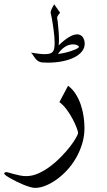

<svg xmlns="http://www.w3.org/2000/svg" viewBox="-108 -724 508 908"><path d="M213.9 -318.4Q235.4 -302.7 250.2 -279.1Q265.1 -255.4 274.2 -228.3Q283.2 -201.2 287.4 -172.6Q291.5 -144 291.5 -118.7Q291.5 -80.1 280.5 -43.9Q269.5 -7.8 251.2 23.7Q232.9 55.2 209 81.1Q185.1 106.9 158.9 125.5Q132.8 144 106.7 154.3Q80.6 164.6 57.6 164.6Q48.3 164.6 33.9 160.4Q19.5 156.2 3.4 149.7Q-12.7 143.1 -29.1 135Q-45.4 127 -58.3 119.6Q-71.3 112.3 -79.6 106.2Q-87.9 100.1 -87.9 97.7Q-87.9 92.3 -84 91.1Q-80.1 89.8 -77.1 89.8Q-74.7 89.8 -64.9 92.8Q-55.2 95.7 -41.7 99.4Q-28.3 103 -12.9 106Q2.4 108.9 16.1 108.9Q44.9 108.9 74.2 95.7Q103.5 82.5 130.6 62Q157.7 41.5 181.6 16.8Q205.6 -7.8 223.1 -30.5Q240.7 -53.2 251 -71.3Q261.2 -89.4 261.2 -96.2Q261.2 -101.6 254.6 -119.4Q248 -137.2 236.3 -159.7Q224.6 -182.1 208.3 -204.6Q191.9 -227.1 172.9 -241.2ZM265.1 -502.4Q265.1 -506.3 257.1 -510.3Q249 -514.2 238.3 -514.2Q217.3 -514.2 199.5 -502.7Q181.6 -491.2 166 -468.8Q180.2 -470.2 197.5 -474.1Q214.8 -478 229.7 -483.2Q244.6 -488.3 254.9 -493.4Q265.1 -498.5 265.1 -502.4ZM292.5 -516.6Q292.5 -497.1 279.5 -480.7Q266.6 -464.4 243.4 -452.6Q220.2 -440.9 188 -434.3Q155.8 -427.7 117.7 -427.7Q102.1 -427.7 92 -428.7Q82 -429.7 74.5 -433.8Q66.9 -438 60.3 -446Q53.7 -454.1 44.9 -468.3V-467.8Q43.9 -468.8 42 -471.2Q40 -473.6 38.1 -475.1Q63.5 -471.2 78.1 -469.5Q92.8 -467.8 99.1 -467.8Q114.7 -467.8 124.8 -470Q134.8 -472.2 140.4 -478Q146 -483.9 148.2 -494.1Q150.4 -504.4 150.4 -520.5Q150.4 -533.2 149.2 -548.8Q147.9 -564.5 145.8 -580.3Q143.6 -596.2 141.4 -611.1Q139.2 -626 137 -637.5Q134.8 -648.9 133.3 -656Q131.8 -663.1 131.3 -663.1V-662.6Q131.3 -676.8 148.4 -703.6L176.3 -663.6Q162.1 -648.4 162.1 -639.6Q162.1 -638.2 162.8 -634.3Q163.6 -630.4 164.3 -625.7Q165 -621.1 165.5 -616.7Q166 -612.3 166 -610.4Q168 -591.8 169.4 -573.2Q170.9 -554.7 170.9 -536.6Q170.9 -522.5 169.4 -509.3Q223.1 -561.5 256.8 -561.5Q273.4 -561.5 283 -548.8Q292.5 -536.1 292.5 -516.6Z"/></svg>

Font: HM XNiloofar
Style: Regular
Weight: 400
Designer: Hossein Movahhedian
Version: Version 2.8, 2015